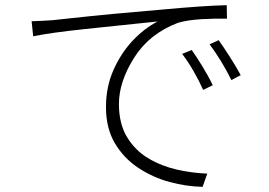

<svg xmlns="http://www.w3.org/2000/svg" viewBox="-20 -706 1040 741"><path d="M720 -513Q737 -489 760.5 -451Q784 -413 801 -377L764 -359Q749 -393 727.5 -430.5Q706 -468 683 -498ZM824 -551Q841 -527 865.5 -489Q890 -451 909 -416L873 -397Q837 -470 789 -535ZM102 -624Q155 -626 182 -628Q206 -630 257 -636Q401 -652 605 -669Q766 -684 855 -686L856 -634Q811 -635 758 -632Q705 -629 667 -618Q556 -576 497.5 -483Q439 -390 439 -305Q439 -228 470.5 -176.5Q502 -125 552.5 -95Q603 -65 662.5 -51.5Q722 -38 780 -36L762 15Q700 14 635 -3.5Q570 -21 514 -58Q458 -95 423.5 -153Q389 -211 389 -293Q389 -371 418 -436Q447 -501 491.5 -548.5Q536 -596 588 -623Q566 -621 529 -617Q432 -607 304.5 -593.5Q177 -580 108 -566Z"/></svg>

Font: LXGW 975 Gothic SC 200W
Style: Regular
Weight: 200
Version: Version 2.01;February 25, 2021